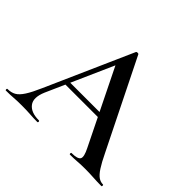

<svg xmlns="http://www.w3.org/2000/svg" viewBox="-153 -824 1015 1015"><g transform="rotate(45 354.5 -317.0)"><path d="M179 -245 192 -270H472L479 -245ZM711 -12Q715 -12 715 -6Q715 0 711 0Q681 0 649.5 -2Q618 -4 589 -4Q556 -4 531.5 -2Q507 0 477 0Q473 0 473 -6Q473 -12 477 -12Q522 -12 531 -28Q540 -44 516 -91L307 -516L348 -583L150 -137Q124 -76 148.5 -44Q173 -12 232 -12Q237 -12 237 -6Q237 0 232 0Q202 0 177 -2Q152 -4 114 -4Q76 -4 53.5 -2Q31 0 -2 0Q-6 0 -6 -6Q-6 -12 -2 -12Q25 -12 44.5 -23Q64 -34 83 -63.5Q102 -93 125 -146L340 -631Q342 -634 349 -634Q356 -634 357 -631L602 -137Q625 -89 643 -61.5Q661 -34 677 -23Q693 -12 711 -12Z"/></g></svg>

Font: Cormorant Infant Light SemiBold
Style: Regular
Weight: 600
Version: Version 4.001